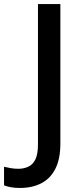

<svg xmlns="http://www.w3.org/2000/svg" viewBox="-97 -734 409 951"><path d="M2 197Q-23 197 -42.5 193.5Q-62 190 -77 184V92Q-61 96 -43 99Q-25 102 -5 102Q20 102 42.5 92Q65 82 78 56Q91 30 91 -18V-714H202V-23Q202 54 177 102.5Q152 151 107 174Q62 197 2 197Z"/></svg>

Font: Noto Sans Kawi Medium
Style: Regular
Weight: 500
Designer: Fadhl Haqq
Version: Version 1.000